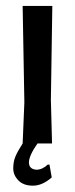

<svg xmlns="http://www.w3.org/2000/svg" viewBox="-20 -470 246 629"><path d="M102.8 0Q74.8 40.2 74.8 62.1Q74.8 84.1 99.1 86Q118.7 86 136.4 69.2H142.1L149.5 111.2Q118.7 138.3 87.9 138.3Q57 138.3 40.2 121Q23.4 103.7 23.4 81.8Q23.4 59.8 30.4 43Q37.4 26.2 54.2 0L59.8 -134.6L54.2 -450.5H151.4L146.7 -143L150.5 0Z"/></svg>

Font: Gurajada
Style: Regular
Weight: 400
Designer: Purushoth Kumar Guthula
Foundry: SiliconAndhra, USA.
Version: Version 1.0.3; ttfautohint (v1.2.42-39fb)